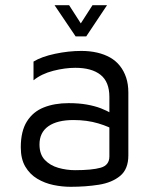

<svg xmlns="http://www.w3.org/2000/svg" viewBox="-20 -704 594 739"><path d="M252 15Q219 15 185.5 8Q152 1 123.5 -16Q95 -33 77.5 -62.5Q60 -92 60 -137Q60 -199 83.5 -236.5Q107 -274 148.5 -290.5Q190 -307 244 -307Q284 -307 314.5 -301.5Q345 -296 368.5 -287Q392 -278 411 -266L425 -200Q402 -216 358.5 -229Q315 -242 263 -242Q200 -242 166 -218Q132 -194 132 -148Q132 -110 152.5 -88.5Q173 -67 204.5 -58Q236 -49 269 -49Q334 -49 367.5 -58.5Q401 -68 401 -102V-331Q401 -389 367 -416Q333 -443 270 -443Q230 -443 185 -431.5Q140 -420 109 -395V-467Q140 -486 192 -497Q244 -508 293 -508Q326 -508 354 -501.5Q382 -495 404 -482.5Q426 -470 441.5 -450.5Q457 -431 465.5 -405.5Q474 -380 474 -348V-106Q474 -53 442.5 -27Q411 -1 360.5 7Q310 15 252 15ZM271 -564 190 -684H246L291 -614L336 -684H392L312 -564Z"/></svg>

Font: Maven Pro VF Beta
Style: Regular
Weight: 400
Designer: Joe Prince
Foundry: Joe Prince
Version: Version 2.002